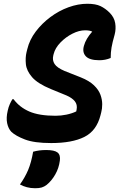

<svg xmlns="http://www.w3.org/2000/svg" viewBox="-20 -740 640 1020"><path d="M444 -720Q488 -720 514 -707.5Q540 -695 562 -673Q587 -648 592 -617Q597 -586 589 -556Q577 -514 572.5 -487.5Q568 -461 568 -432Q540 -420 508 -420Q455 -420 435.5 -441.5Q416 -463 426 -497Q436 -534 470 -572Q457 -579 432 -579Q400 -579 364.5 -561Q329 -543 301 -514Q273 -485 265 -453L263 -445Q257 -420 270 -400Q283 -380 323 -363L409 -329Q454 -311 479 -287Q504 -263 513.5 -237Q523 -211 523 -186.5Q523 -162 518 -144L514 -128Q493 -45 428 -12.5Q363 20 252 20Q162 20 112.5 1Q63 -18 40 -40Q24 -57 18 -85.5Q12 -114 21 -152Q25 -171 32 -186.5Q39 -202 46 -213H52Q84 -170 136 -147.5Q188 -125 275 -125Q304 -125 333 -131Q362 -137 385 -148L387 -158Q392 -184 377.5 -202Q363 -220 333 -233L250 -267Q180 -296 150.5 -330Q121 -364 117.5 -399Q114 -434 121 -463L125 -479Q137 -529 170 -572.5Q203 -616 248 -649.5Q293 -683 344 -701.5Q395 -720 444 -720ZM156 66Q188 57 225 57Q269 57 285.5 70Q302 83 298 113Q293 153 273.5 187Q254 221 228 242Q215 252 201.5 256Q188 260 167 260Q143 260 122.5 254.5Q102 249 86 240Q113 202 129.5 163Q146 124 156 66Z"/></svg>

Font: Recursive Sn Csl St XBd
Style: Italic
Weight: 800
Italic angle: -15°
Version: Version 1.079;hotconv 1.0.112;makeotfexe 2.5.65598; ttfautoh